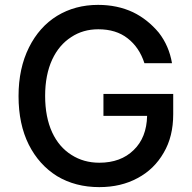

<svg xmlns="http://www.w3.org/2000/svg" viewBox="-20 -757 789 787"><path d="M503 -600Q456 -637 383 -637Q320 -637 272 -605Q222 -573 194 -513Q165 -450 165 -364Q165 -277 194 -214Q222 -154 273 -122Q323 -90 387 -90Q475 -90 528 -142Q581 -193 583 -282H404V-372H690V-289Q690 -197 651 -131Q612 -63 544 -27Q476 10 387 10Q289 10 214 -35Q140 -81 98 -164Q56 -248 56 -363Q56 -477 99 -563Q141 -647 214 -692Q288 -737 382 -737Q461 -737 525 -707Q585 -678 631 -623Q673 -569 685 -498H572Q551 -563 503 -600Z"/></svg>

Font: Sinter Medium
Style: Regular
Weight: 500
Foundry: Adobe & rsms
Version: Version 1.000